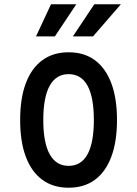

<svg xmlns="http://www.w3.org/2000/svg" viewBox="-20 -860 640 896"><path d="M300 16Q228 16 177.5 -21Q127 -58 100.5 -128.5Q74 -199 74 -300Q74 -401 100.5 -471.5Q127 -542 177.5 -579Q228 -616 300 -616Q373 -616 423 -579Q473 -542 499.5 -471.5Q526 -401 526 -300Q526 -199 499.5 -128.5Q473 -58 423 -21Q373 16 300 16ZM300 -86Q359 -86 388.5 -140Q418 -194 418 -300Q418 -406 388.5 -460Q359 -514 300 -514Q242 -514 212 -460Q182 -406 182 -300Q182 -194 212 -140Q242 -86 300 -86ZM148 -690 218 -840H336L236 -690ZM320 -690 420 -840H544L414 -690Z"/></svg>

Font: Martian Mono Condensed
Style: Regular
Weight: 400
Width: 3
Designer: Roman Shamin
Foundry: Evil Martians
Version: Version 1.000